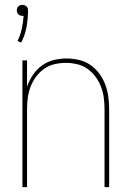

<svg xmlns="http://www.w3.org/2000/svg" viewBox="-20 -768 540 788"><path d="M67 -593 52 -600Q64 -624 69.5 -650.5Q75 -677 77 -703Q75 -703 74 -703Q73 -703 72 -703Q67 -703 63 -704.5Q59 -706 55.5 -709Q52 -712 50.5 -716.5Q49 -721 49 -726Q49 -730 50.5 -734.5Q52 -739 55.5 -742Q59 -745 63 -746.5Q67 -748 72 -748Q77 -748 81 -746.5Q85 -745 88.5 -742Q92 -739 93.5 -734.5Q95 -730 95 -726Q95 -691 89 -657.5Q83 -624 67 -593ZM72 0V-520H91V-412Q100 -438 115 -460.5Q130 -483 152 -499Q174 -515 200.5 -521.5Q227 -528 253 -528Q279 -528 304.5 -522Q330 -516 351 -501.5Q372 -487 387.5 -466Q403 -445 412 -421Q421 -397 424.5 -371.5Q428 -346 428 -320V0H409V-320Q409 -343 406 -366.5Q403 -390 394.5 -412Q386 -434 372 -453Q358 -472 339 -485.5Q320 -499 296.5 -504.5Q273 -510 250 -510Q227 -510 203.5 -504.5Q180 -499 161 -485.5Q142 -472 128 -453Q114 -434 105.5 -412Q97 -390 94 -366.5Q91 -343 91 -320V0Z"/></svg>

Font: Zed Mono Thin
Style: Regular
Weight: 100
Monospace: yes
Designer: Belleve Invis
Foundry: Belleve Invis
Version: Version 1.0.0; ttfautohint (v1.8.4)